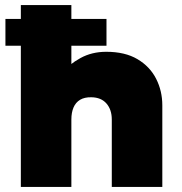

<svg xmlns="http://www.w3.org/2000/svg" viewBox="-20 -740 720 760"><path d="M62.5 0V-720H262.5V-397L220.5 -448Q253.5 -485.5 298.5 -510.2Q343.5 -535 400.5 -535Q475 -535 524.2 -505.8Q573.5 -476.5 598 -428.2Q622.5 -380 622.5 -323V0H422.5V-267Q422.5 -306 401.5 -330.2Q380.5 -354.5 341.5 -355Q314.5 -355.5 297 -345Q279.5 -334.5 271 -314.5Q262.5 -294.5 262.5 -267V0ZM1.5 -559V-665H401.5V-559Z"/></svg>

Font: Geologica Black
Style: Regular
Weight: 900
Designer: Sindre Bremnes, Frode Helland
Foundry: Monokrom Skriftforlag AS
Version: Version 1.010;gftools[0.9.28]